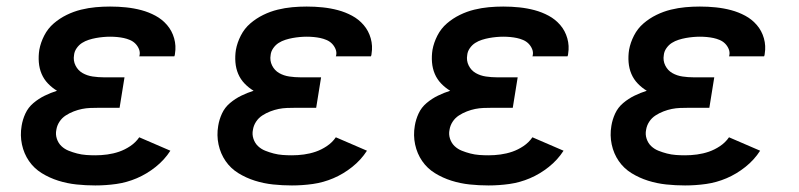

<svg xmlns="http://www.w3.org/2000/svg" viewBox="-20 -558 2440 586"><path d="M271 8Q242 8 213.5 5Q185 2 158 -6.5Q131 -15 107.5 -29.5Q84 -44 68.5 -66.5Q53 -89 47 -117Q41 -145 46 -174Q49 -193 57.5 -211.5Q66 -230 82 -243.5Q98 -257 116.5 -266Q135 -275 154 -281Q139 -290 126.5 -303Q114 -316 107 -332.5Q100 -349 98.5 -368Q97 -387 100 -406Q104 -428 115 -449.5Q126 -471 144 -486.5Q162 -502 183.5 -512.5Q205 -523 227.5 -528.5Q250 -534 272 -536Q294 -538 316 -538Q341 -538 365 -535.5Q389 -533 411.5 -527Q434 -521 454.5 -510Q475 -499 490 -481.5Q505 -464 511.5 -441Q518 -418 514 -394Q514 -392 513.5 -390Q513 -388 512 -386H405Q405 -387 405.5 -387.5Q406 -388 406 -389Q408 -399 404 -408.5Q400 -418 393 -425Q386 -432 376.5 -436Q367 -440 357.5 -442Q348 -444 337.5 -445Q327 -446 316 -446Q306 -446 295 -445Q284 -444 273 -442Q262 -440 251 -436.5Q240 -433 230.5 -427Q221 -421 214 -411Q207 -401 206 -390Q203 -373 210.5 -358Q218 -343 232 -335Q246 -327 263 -324.5Q280 -322 297 -322H360L345 -229H282Q269 -229 256 -228.5Q243 -228 230.5 -225.5Q218 -223 205 -218Q192 -213 180.5 -205.5Q169 -198 161.5 -186.5Q154 -175 152 -162Q149 -148 153.5 -134.5Q158 -121 167.5 -112Q177 -103 189.5 -98Q202 -93 215.5 -89.5Q229 -86 243 -85Q257 -84 271 -84Q289 -84 307.5 -86.5Q326 -89 343.5 -95Q361 -101 377.5 -112Q394 -123 405 -139L500 -98Q482 -70 455 -48.5Q428 -27 397.5 -14Q367 -1 335 3.5Q303 8 271 8Z M871 8Q842 8 813.5 5Q785 2 758 -6.5Q731 -15 707.5 -29.5Q684 -44 668.5 -66.5Q653 -89 647 -117Q641 -145 646 -174Q649 -193 657.5 -211.5Q666 -230 682 -243.5Q698 -257 716.5 -266Q735 -275 754 -281Q739 -290 726.5 -303Q714 -316 707 -332.5Q700 -349 698.5 -368Q697 -387 700 -406Q704 -428 715 -449.5Q726 -471 744 -486.5Q762 -502 783.5 -512.5Q805 -523 827.5 -528.5Q850 -534 872 -536Q894 -538 916 -538Q941 -538 965 -535.5Q989 -533 1011.5 -527Q1034 -521 1054.5 -510Q1075 -499 1090 -481.5Q1105 -464 1111.5 -441Q1118 -418 1114 -394Q1114 -392 1113.5 -390Q1113 -388 1112 -386H1005Q1005 -387 1005.5 -387.5Q1006 -388 1006 -389Q1008 -399 1004 -408.5Q1000 -418 993 -425Q986 -432 976.5 -436Q967 -440 957.5 -442Q948 -444 937.5 -445Q927 -446 916 -446Q906 -446 895 -445Q884 -444 873 -442Q862 -440 851 -436.5Q840 -433 830.5 -427Q821 -421 814 -411Q807 -401 806 -390Q803 -373 810.5 -358Q818 -343 832 -335Q846 -327 863 -324.5Q880 -322 897 -322H960L945 -229H882Q869 -229 856 -228.5Q843 -228 830.5 -225.5Q818 -223 805 -218Q792 -213 780.5 -205.5Q769 -198 761.5 -186.5Q754 -175 752 -162Q749 -148 753.5 -134.5Q758 -121 767.5 -112Q777 -103 789.5 -98Q802 -93 815.5 -89.5Q829 -86 843 -85Q857 -84 871 -84Q889 -84 907.5 -86.5Q926 -89 943.5 -95Q961 -101 977.5 -112Q994 -123 1005 -139L1100 -98Q1082 -70 1055 -48.5Q1028 -27 997.5 -14Q967 -1 935 3.5Q903 8 871 8Z M1471 8Q1442 8 1413.5 5Q1385 2 1358 -6.5Q1331 -15 1307.5 -29.5Q1284 -44 1268.5 -66.5Q1253 -89 1247 -117Q1241 -145 1246 -174Q1249 -193 1257.5 -211.5Q1266 -230 1282 -243.5Q1298 -257 1316.5 -266Q1335 -275 1354 -281Q1339 -290 1326.5 -303Q1314 -316 1307 -332.5Q1300 -349 1298.5 -368Q1297 -387 1300 -406Q1304 -428 1315 -449.5Q1326 -471 1344 -486.5Q1362 -502 1383.5 -512.5Q1405 -523 1427.5 -528.5Q1450 -534 1472 -536Q1494 -538 1516 -538Q1541 -538 1565 -535.5Q1589 -533 1611.5 -527Q1634 -521 1654.5 -510Q1675 -499 1690 -481.5Q1705 -464 1711.5 -441Q1718 -418 1714 -394Q1714 -392 1713.5 -390Q1713 -388 1712 -386H1605Q1605 -387 1605.5 -387.5Q1606 -388 1606 -389Q1608 -399 1604 -408.5Q1600 -418 1593 -425Q1586 -432 1576.5 -436Q1567 -440 1557.5 -442Q1548 -444 1537.5 -445Q1527 -446 1516 -446Q1506 -446 1495 -445Q1484 -444 1473 -442Q1462 -440 1451 -436.5Q1440 -433 1430.5 -427Q1421 -421 1414 -411Q1407 -401 1406 -390Q1403 -373 1410.5 -358Q1418 -343 1432 -335Q1446 -327 1463 -324.5Q1480 -322 1497 -322H1560L1545 -229H1482Q1469 -229 1456 -228.5Q1443 -228 1430.5 -225.5Q1418 -223 1405 -218Q1392 -213 1380.5 -205.5Q1369 -198 1361.5 -186.5Q1354 -175 1352 -162Q1349 -148 1353.5 -134.5Q1358 -121 1367.5 -112Q1377 -103 1389.5 -98Q1402 -93 1415.5 -89.5Q1429 -86 1443 -85Q1457 -84 1471 -84Q1489 -84 1507.5 -86.5Q1526 -89 1543.5 -95Q1561 -101 1577.5 -112Q1594 -123 1605 -139L1700 -98Q1682 -70 1655 -48.5Q1628 -27 1597.5 -14Q1567 -1 1535 3.5Q1503 8 1471 8Z M2071 8Q2042 8 2013.5 5Q1985 2 1958 -6.5Q1931 -15 1907.5 -29.5Q1884 -44 1868.5 -66.5Q1853 -89 1847 -117Q1841 -145 1846 -174Q1849 -193 1857.5 -211.5Q1866 -230 1882 -243.5Q1898 -257 1916.5 -266Q1935 -275 1954 -281Q1939 -290 1926.5 -303Q1914 -316 1907 -332.5Q1900 -349 1898.5 -368Q1897 -387 1900 -406Q1904 -428 1915 -449.5Q1926 -471 1944 -486.5Q1962 -502 1983.5 -512.5Q2005 -523 2027.5 -528.5Q2050 -534 2072 -536Q2094 -538 2116 -538Q2141 -538 2165 -535.5Q2189 -533 2211.5 -527Q2234 -521 2254.5 -510Q2275 -499 2290 -481.5Q2305 -464 2311.5 -441Q2318 -418 2314 -394Q2314 -392 2313.5 -390Q2313 -388 2312 -386H2205Q2205 -387 2205.5 -387.5Q2206 -388 2206 -389Q2208 -399 2204 -408.5Q2200 -418 2193 -425Q2186 -432 2176.5 -436Q2167 -440 2157.5 -442Q2148 -444 2137.5 -445Q2127 -446 2116 -446Q2106 -446 2095 -445Q2084 -444 2073 -442Q2062 -440 2051 -436.5Q2040 -433 2030.5 -427Q2021 -421 2014 -411Q2007 -401 2006 -390Q2003 -373 2010.5 -358Q2018 -343 2032 -335Q2046 -327 2063 -324.5Q2080 -322 2097 -322H2160L2145 -229H2082Q2069 -229 2056 -228.5Q2043 -228 2030.5 -225.5Q2018 -223 2005 -218Q1992 -213 1980.5 -205.5Q1969 -198 1961.5 -186.5Q1954 -175 1952 -162Q1949 -148 1953.5 -134.5Q1958 -121 1967.5 -112Q1977 -103 1989.5 -98Q2002 -93 2015.5 -89.5Q2029 -86 2043 -85Q2057 -84 2071 -84Q2089 -84 2107.5 -86.5Q2126 -89 2143.5 -95Q2161 -101 2177.5 -112Q2194 -123 2205 -139L2300 -98Q2282 -70 2255 -48.5Q2228 -27 2197.5 -14Q2167 -1 2135 3.5Q2103 8 2071 8Z"/></svg>

Font: Iosevka Curly Slab SmBdEx
Style: Italic
Weight: 600
Width: 7
Italic angle: -9°
Monospace: yes
Designer: Belleve Invis
Foundry: Belleve Invis
Version: Version 11.1.0; ttfautohint (v1.8.3)